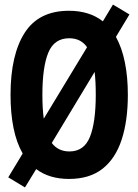

<svg xmlns="http://www.w3.org/2000/svg" viewBox="-20 -772 603 838"><path d="M89 46 16 2 79 -102Q52 -149 39 -213.5Q26 -278 26 -358Q26 -532 87.5 -628.5Q149 -725 281 -725Q370 -725 429 -679L473 -752L545 -709L486 -611Q512 -564 525 -500Q538 -436 538 -358Q538 -245 511 -162.5Q484 -80 427.5 -35.5Q371 9 281 9Q195 9 138 -34ZM165 -358Q165 -298 171 -254L360 -566Q333 -605 282 -605Q217 -605 191 -542.5Q165 -480 165 -358ZM283 -111Q347 -111 372.5 -174.5Q398 -238 398 -359Q398 -416 393 -458L206 -148Q234 -111 283 -111Z"/></svg>

Font: Noto Sans Mono SemiCondensed
Style: Bold
Weight: 700
Width: 4
Designer: Monotype Design Team
Foundry: Monotype Imaging Inc.
Version: Version 2.014